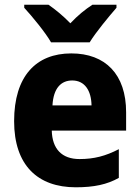

<svg xmlns="http://www.w3.org/2000/svg" viewBox="-20 -786 594 816"><path d="M197 -606H361C388 -650 443 -716 475 -753V-766H373C342 -746 311 -721 279 -687C247 -720 216 -745 186 -766H83V-753C117 -716 173 -648 197 -606ZM283 -559C133 -559 40 -462 40 -271C40 -84 140 10 302 10C380 10 435 -2 485 -30V-152C429 -123 380 -110 318 -110C242 -110 202 -154 200 -231H516V-309C516 -470 428 -559 283 -559ZM287 -444C340 -444 368 -401 369 -338H203C207 -412 240 -444 287 -444Z"/></svg>

Font: Noto Sans Arabic UI SmCn XBd
Style: Regular
Weight: 800
Width: 4
Designer: Monotype Design Team, Nadine Chahine and Nizar Qandah
Foundry: Monotype Imaging Inc.
Version: Version 2.010